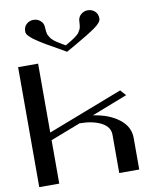

<svg xmlns="http://www.w3.org/2000/svg" viewBox="-106 -1102 962 1182"><g transform="rotate(-10 375.0 -510.5)"><path d="M354.5 -831.1Q357.4 -833 372.6 -841.8Q387.7 -850.6 390.6 -852.5Q393.6 -854.5 405.8 -862.3Q418 -870.1 420.4 -872.6Q422.9 -875 432.1 -882.3Q441.4 -889.6 443.4 -894.5Q445.3 -899.4 450.7 -907.2Q456.1 -915 457.5 -921.9Q459 -928.7 460.4 -938Q461.9 -947.3 461.9 -958Q461.9 -987.3 481 -1003.9Q500 -1020.5 524.4 -1020.5Q549.8 -1020.5 568.4 -1003.9Q586.9 -987.3 586.9 -958Q586.9 -934.6 543.5 -903.8Q500 -873 404.3 -818.4Q372.1 -800.8 355.5 -791Q337.9 -800.8 312 -815.9Q286.1 -831.1 271 -839.4Q255.9 -847.7 234.9 -859.9Q213.9 -872.1 202.1 -879.9Q190.4 -887.7 175.8 -897.5Q161.1 -907.2 152.8 -914.6Q144.5 -921.9 136.7 -929.7Q128.9 -937.5 126 -944.3Q123 -951.2 123 -958Q123 -987.3 141.6 -1003.9Q160.2 -1020.5 185.5 -1020.5Q210 -1020.5 229 -1003.9Q248 -987.3 248 -958Q248 -947.3 249.5 -938Q251 -928.7 252.4 -921.9Q253.9 -915 259.3 -907.2Q264.6 -899.4 267.1 -894.5Q269.5 -889.6 277.8 -882.3Q286.1 -875 289.1 -872.1Q292 -869.1 303.7 -861.8Q315.4 -854.5 318.8 -852.5Q322.3 -850.6 336.4 -841.8Q350.6 -833 354.5 -831.1ZM667 0H542V-239.3Q542 -289.1 488.8 -316.4Q435.5 -343.8 354.5 -343.8L167 -271.5V0H42V-750H167V-319.3L635.7 -500L667 -464.8L443.4 -377.9Q543.9 -363.3 605.5 -315.4Q667 -267.6 667 -198.2Z"/></g></svg>

Font: okolaks
Style: Bold
Weight: 600
Width: 8
Version: Version 000.6.0